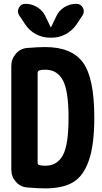

<svg xmlns="http://www.w3.org/2000/svg" viewBox="-20 -990 540 1019"><path d="M278.3 -902.3Q292 -933.6 321.3 -951.7Q350.6 -969.7 384.8 -969.7Q409.2 -969.7 419.9 -948.7Q430.7 -927.7 418 -908.2L386.7 -861.3Q364.3 -828.1 329.6 -809.1Q294.9 -790 254.9 -790H245.1Q205.1 -790 169.9 -809.1Q134.8 -828.1 113.3 -861.3L82 -908.2Q69.3 -927.7 80.1 -948.7Q90.8 -969.7 115.2 -969.7Q149.4 -969.7 178.7 -951.2Q208 -932.6 221.7 -902.3L249 -845.7Q249 -844.7 250 -844.7Q251 -844.7 251 -845.7ZM219.7 -110.4Q283.2 -110.4 313.5 -165.5Q343.8 -220.7 343.8 -365.2Q343.8 -506.8 314 -563.5Q284.2 -620.1 219.7 -620.1Q204.1 -620.1 191.4 -617.2Q180.7 -615.2 179.7 -603.5V-126Q179.7 -115.2 191.4 -113.3Q204.1 -110.4 219.7 -110.4ZM219.7 -740.2Q360.4 -740.2 420.4 -658.2Q480.5 -576.2 480.5 -365.2Q480.5 -221.7 451.7 -138.7Q422.9 -55.7 368.2 -22.9Q313.5 9.8 219.7 9.8Q180.7 9.8 124 4.9Q87.9 2 64 -25.4Q40 -52.7 40 -89.8V-639.6Q40 -676.8 64 -704.6Q87.9 -732.4 124 -735.4Q180.7 -740.2 219.7 -740.2Z"/></svg>

Font: Rounded-X Mgen+ 1m bold
Style: Bold
Weight: 700
Designer: [Source Han Sans]
Ryoko NISHIZUKA  (kana & ideographs); Paul D. Hunt (Latin, Greek & Cyrillic); Wenlong ZHANG  (bopomofo
Version: Version 1.059.20150602